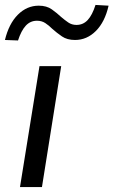

<svg xmlns="http://www.w3.org/2000/svg" viewBox="-28 -758 460 778"><path d="M53 0 132 -490H220L142 0ZM45 -594 -8 -596Q8 -662 44.5 -698.5Q81 -735 129 -735Q161 -735 182 -720Q203 -705 220 -689Q234 -677 248.5 -667Q263 -657 282 -657Q309 -657 327.5 -677Q346 -697 359 -738L412 -735Q397 -669 360.5 -632.5Q324 -596 276 -596Q244 -596 223 -610.5Q202 -625 184 -641Q170 -655 155.5 -664.5Q141 -674 122 -674Q95 -674 76.5 -654Q58 -634 45 -594Z"/></svg>

Font: Nunito Sans 10pt SemiExpanded
Style: Italic
Weight: 400
Width: 6
Italic angle: -9°
Designer: Vernon Adams
Foundry: Vernon Adams
Version: Version 3.101;gftools[0.9.27]